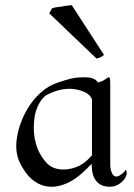

<svg xmlns="http://www.w3.org/2000/svg" viewBox="-20 -713 512 733"><path d="M396 -418C394 -418 389.2 -416 379.9 -409.2C376 -404.8 360.8 -399.9 354 -397.9C342.8 -415 324.2 -418 300.8 -418C262.2 -418 241.2 -411.1 201.2 -397.9C106.9 -367.2 62 -262.2 50.8 -216.8C44.9 -192.9 42 -172.9 42 -154.8C42 -110.8 58.1 -83 79.1 -53.2C105 -18.1 139.2 0 176.8 0C215.8 0 258.8 -19 298.8 -57.1C308.1 -64.9 318.8 -76.2 330.1 -87.9V-84C330.1 -20 362.8 0 398.9 0C437 0 463.9 -32.2 463.9 -53.2C463.9 -62 460 -64.9 459 -64.9C460 -61 439 -39.1 423.8 -39.1C408.2 -39.1 400.9 -64 400.9 -84V-393.1C400.9 -405.8 399.9 -418 396 -418ZM331.1 -334V-120.1C319.8 -106.9 304.2 -92.8 293.9 -86.9C280.8 -77.1 251 -65.9 222.2 -65.9C199.2 -65.9 175.8 -71.8 158.2 -90.8C129.9 -121.1 108.9 -165 108.9 -225.1C108.9 -236.8 109.9 -250 111.8 -265.1C118.2 -307.1 140.1 -340.8 159.2 -351.1C174.8 -358.9 206.1 -374 245.1 -374C271 -374 293 -367.2 310.1 -357.9C317.9 -353 327.1 -345.2 331.1 -334ZM377 -503.4 253.9 -693.4C246.6 -692.4 231 -691.4 215.8 -688L193.8 -685.1C188 -684.1 182.6 -683.1 178.7 -681.2L168 -662.1L348.6 -489.3C360.8 -492.2 368.7 -496.1 377 -503.4Z"/></svg>

Font: Pierce
Style: Roman
Weight: 500
Version: Version 0.2.0